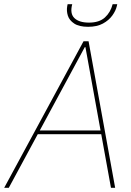

<svg xmlns="http://www.w3.org/2000/svg" viewBox="-51 -897 626 917"><path d="M-31 0 348 -700H372L499 0H479L357 -672H354L-9 0ZM113 -256 126 -274H442L447 -256ZM370 -769Q327 -769 303.5 -784.5Q280 -800 273 -822.5Q266 -845 270 -867L272 -877H294Q282 -832 304.5 -810.5Q327 -789 374 -789Q423 -789 450 -813.5Q477 -838 487 -877H509L507 -868Q502 -846 485.5 -823Q469 -800 440.5 -784.5Q412 -769 370 -769Z"/></svg>

Font: DM Sans 36pt Thin
Style: Italic
Weight: 250
Italic angle: -10°
Designer: Colophon Foundry, Jonny Pinhorn
Foundry: Colophon Foundry
Version: Version 4.004;gftools[0.9.30]